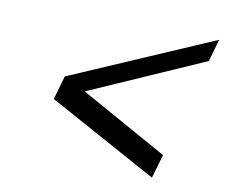

<svg xmlns="http://www.w3.org/2000/svg" viewBox="-61 -625 755 641"><g transform="rotate(10 316.5 -305.0)"><path d="M632.8 -550.8 611.3 -475.1 220.7 -303.2 515.1 -139.2 491.7 -58.6 123.5 -260.3 146.5 -340.8Z"/></g></svg>

Font: Cantarell
Style: Italic
Weight: 400
Italic angle: -16°
Designer: Dave Crossland
Version: Version 1.004